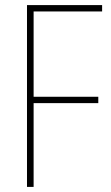

<svg xmlns="http://www.w3.org/2000/svg" viewBox="-20 -800 434 754"><path d="M112 -66V-395H366V-420H112V-755H381V-780H86V-66Z"/></svg>

Font: Noto Sans Malayalam UI Condensed Thin
Style: Regular
Weight: 100
Width: 3
Designer: Jelle Bosma - Monotype Design Team
Foundry: Monotype Imaging Inc.
Version: Version 2.104